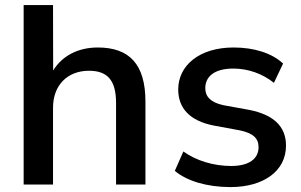

<svg xmlns="http://www.w3.org/2000/svg" viewBox="-20 -739 1207 769"><path d="M192.4 0V-308.1C192.4 -396.5 249 -455.6 336.4 -455.6C408.2 -455.6 444.8 -419.9 444.8 -327.1V0H562.5V-332C562.5 -482.9 497.1 -548.8 371.6 -548.8C293 -548.8 229 -515.6 192.9 -456.5L192.4 -718.8H74.7V0Z M902.8 10.3C1035.6 10.3 1125.5 -53.7 1125.5 -155.8C1125.5 -233.9 1074.2 -279.8 978.5 -298.8L873.5 -317.9C823.7 -329.1 802.2 -352.1 802.2 -385.7C802.2 -432.6 838.9 -464.4 914.6 -464.4C973.6 -464.4 1031.7 -443.8 1077.1 -407.2L1113.8 -484.4C1069.3 -526.4 997.6 -548.8 915.5 -548.8C777.8 -548.8 693.8 -476.1 693.8 -380.9C693.8 -304.7 741.2 -254.9 835.4 -236.3L940.9 -216.8C993.7 -205.6 1015.6 -185.1 1015.6 -149.4C1015.6 -102.5 976.6 -74.2 906.2 -74.2C835.9 -74.2 766.1 -95.2 714.4 -132.3L680.2 -54.7C728 -14.2 809.1 10.3 902.8 10.3Z"/></svg>

Font: Winston Medium
Style: Regular
Weight: 500
Designer: Vernon Adams, Kim Jin-seong, David Berlow, Cristiano Sobral
Foundry: The Winston Project Authors
Version: Version 3.004